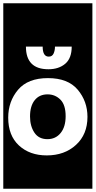

<svg xmlns="http://www.w3.org/2000/svg" viewBox="-30 -937 583 1170"><path d="M-10 213V-917H533V213ZM407 -653H305Q305 -629 296.5 -610.5Q288 -592 267 -592Q230 -592 230 -653H128Q128 -515 265 -515Q328 -515 367.5 -548.5Q407 -582 407 -653ZM262 -461Q140 -461 80 -390Q20 -319 20 -220Q20 -111 85.5 -50.5Q151 10 255 10Q363 10 433 -54Q503 -118 503 -225Q503 -320 443.5 -390.5Q384 -461 262 -461ZM259 -89Q206 -89 179.5 -129Q153 -169 153 -227Q153 -291 181.5 -326.5Q210 -362 260 -362Q306 -362 338 -330Q370 -298 370 -229Q370 -164 339.5 -126.5Q309 -89 259 -89Z"/></svg>

Font: Zilla Slab Highlight
Style: Bold
Weight: 700
Designer: Typotheque Type Foundry
Foundry: Typotheque type foundry
Version: Version 1.1; 2017; ttfautohint (v1.6)